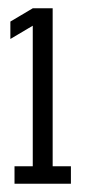

<svg xmlns="http://www.w3.org/2000/svg" viewBox="-20 -691 206 463"><path d="M15 -248H151V-290H107V-671H59L5 -639V-597L59 -629V-290H15Z"/></svg>

Font: Stint Ultra Condensed
Style: Regular
Weight: 400
Width: 1
Designer: Astigmatic (AOETI)
Foundry: Astigmatic (AOETI)
Version: Version 1.000